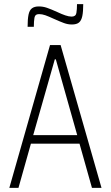

<svg xmlns="http://www.w3.org/2000/svg" viewBox="-20 -905 534 925"><path d="M25 0 221 -688H272L469 0H423L363 -213H129L69 0ZM140 -254H352L249 -619H244ZM113 -776Q113 -813 117.5 -834.5Q122 -856 134 -865Q146 -874 167 -874Q187 -874 206 -867.5Q225 -861 256 -847Q277 -837 294.5 -831Q312 -825 325 -825Q345 -825 348 -842.5Q351 -860 351 -885H381Q381 -849 376.5 -827.5Q372 -806 360.5 -796.5Q349 -787 326 -787Q307 -787 288 -794Q269 -801 240 -814Q214 -826 198.5 -831.5Q183 -837 168 -837Q149 -837 146 -819.5Q143 -802 143 -776Z"/></svg>

Font: Saira Condensed ExtraLight
Style: Regular
Weight: 250
Width: 3
Designer: Hector Gatti with collaboration of the Omnibus-Type team
Foundry: Omnibus-Type
Version: Version 1.101